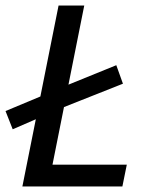

<svg xmlns="http://www.w3.org/2000/svg" viewBox="-28 -675 539 695"><path d="M18 -207 -8 -273 126 -329 211 -365 393 -439 417 -372 195 -284 110 -247ZM53 0 184 -655H277L162 -79H431L415 0Z"/></svg>

Font: Source Sans 3 ExtraLight Medium
Style: Italic
Weight: 500
Italic angle: -11°
Version: Version 3.052;hotconv 1.1.0;makeotfexe 2.6.0